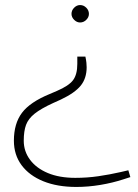

<svg xmlns="http://www.w3.org/2000/svg" viewBox="-20 -606 548 760"><path d="M318 -382Q321 -368 322 -358Q323 -348 323 -340Q323 -296 299.5 -267Q276 -238 221 -212L190 -198Q142 -176 117 -156Q92 -136 83 -111.5Q74 -87 74 -49Q74 -7 99 26.5Q124 60 169.5 79Q215 98 278 98Q325 98 369.5 91.5Q414 85 458 75L488 68L496 95L468 104Q425 118 377 126Q329 134 282 134Q207 134 151.5 111.5Q96 89 65.5 48Q35 7 35 -49Q35 -117 67 -159.5Q99 -202 177 -234L205 -246Q252 -266 269 -288.5Q286 -311 286 -353V-382ZM297 -586Q311 -586 321.5 -575.5Q332 -565 332 -551Q332 -538 321.5 -527.5Q311 -517 297 -517Q284 -517 273.5 -527.5Q263 -538 263 -551Q263 -565 273.5 -575.5Q284 -586 297 -586Z"/></svg>

Font: REM Medium Thin
Style: Regular
Weight: 250
Version: Version 1.005;gftools[0.9.28]